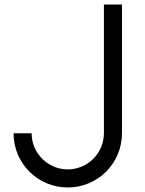

<svg xmlns="http://www.w3.org/2000/svg" viewBox="-20 -820 640 850"><path d="M280 10C413 10 520 -97 520 -230V-800H440V-230C440 -142 368 -70 280 -70C192 -70 120 -142 120 -230H40C40 -97 147 10 280 10Z"/></svg>

Font: Gauge
Style: Regular
Weight: 400
Designer: Daniel Pimley
Foundry: Daniel Pimley
Version: Version 1.004;PS 001.001;hotconv 1.0.56